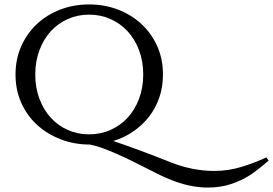

<svg xmlns="http://www.w3.org/2000/svg" viewBox="-20 -634 1232 866"><path d="M1192 90Q1140 135 1105 157.5Q1070 180 1022.5 196Q975 212 917 212Q878 212 834.5 203Q791 194 743 174Q716 163 686.5 148Q657 133 625 117Q596 102 565 87Q534 72 503 58.5Q472 45 442 34Q412 23 386 18Q315 18 254 -5.5Q193 -29 147.5 -70.5Q102 -112 76 -170Q50 -228 50 -298Q50 -368 76 -426Q102 -484 147 -526Q192 -568 252.5 -591Q313 -614 382 -614Q451 -614 511.5 -591Q572 -568 617.5 -526Q663 -484 689 -426Q715 -368 715 -298Q715 -242 698.5 -194Q682 -146 652 -107.5Q622 -69 581 -41Q540 -13 491 2Q542 19 609.5 44Q677 69 755 100Q798 117 847 127Q896 137 947 137Q1010 137 1070 118.5Q1130 100 1181 76ZM139 -298Q139 -238 158 -188Q177 -138 209.5 -102.5Q242 -67 286.5 -47.5Q331 -28 382 -28Q433 -28 477.5 -47.5Q522 -67 555 -102.5Q588 -138 607 -188Q626 -238 626 -298Q626 -358 607 -408Q588 -458 555 -493.5Q522 -529 477.5 -548.5Q433 -568 382 -568Q331 -568 286.5 -548.5Q242 -529 209.5 -493.5Q177 -458 158 -408Q139 -358 139 -298Z"/></svg>

Font: Constantine
Style: Regular
Weight: 400
Designer: Dukom Design
Version: Version 1.001;PS 001.001;hotconv 1.0.56;makeotf.lib2.0.21325